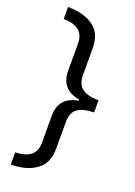

<svg xmlns="http://www.w3.org/2000/svg" viewBox="-163 -777 702 999"><g transform="rotate(20 187.5 -278.0)"><path d="M32.7 158.2V90.8Q86.4 89.8 116.5 67.4Q146.5 44.9 146.5 -4.9V-152.8Q146.5 -256.8 252 -274.9V-280.8Q146.5 -299.3 146.5 -402.8V-551.3Q146.5 -601.6 117.2 -624.3Q87.9 -647 32.7 -647.5V-713.9Q123.5 -713.4 175 -674.8Q226.6 -636.2 226.6 -557.6V-409.2Q226.6 -356.4 257.3 -334.2Q288.1 -312 347.7 -312V-244.6Q288.1 -244.1 257.3 -222.2Q226.6 -200.2 226.6 -148.9V2.4Q226.6 80.6 173.1 119.4Q119.6 158.2 32.7 158.2Z"/></g></svg>

Font: Open Sans
Style: Regular
Weight: 400
Designer: Monotype Design Team
Foundry: Monotype Imaging Inc.
Version: Version 3.000; ttfautohint (v1.8.4)